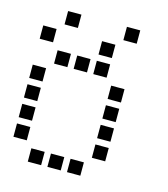

<svg xmlns="http://www.w3.org/2000/svg" viewBox="-114 -873 827 946"><g transform="rotate(15 300.0 -400.0)"><path d="M117 -784Q116 -784 116 -784Q116 -784 116 -783V-717Q116 -716 116 -716Q116 -716 117 -716H183Q184 -716 184 -716Q184 -716 184 -717V-783Q184 -784 184 -784Q184 -784 183 -784ZM417 -784Q416 -784 416 -784Q416 -784 416 -783V-717Q416 -716 416 -716Q416 -716 417 -716H483Q484 -716 484 -716Q484 -716 484 -717V-783Q484 -784 484 -784Q484 -784 483 -784ZM17 -684Q16 -684 16 -684Q16 -684 16 -683V-617Q16 -616 16 -616Q16 -616 17 -616H83Q84 -616 84 -616Q84 -616 84 -617V-683Q84 -684 84 -684Q84 -684 83 -684ZM317 -684Q316 -684 316 -684Q316 -684 316 -683V-617Q316 -616 316 -616Q316 -616 317 -616H383Q384 -616 384 -616Q384 -616 384 -617V-683Q384 -684 384 -684Q384 -684 383 -684ZM117 -584Q116 -584 116 -584Q116 -584 116 -583V-517Q116 -516 116 -516Q116 -516 117 -516H183Q184 -516 184 -516Q184 -516 184 -517V-583Q184 -584 184 -584Q184 -584 183 -584ZM217 -584Q216 -584 216 -584Q216 -584 216 -583V-517Q216 -516 216 -516Q216 -516 217 -516H283Q284 -516 284 -516Q284 -516 284 -517V-583Q284 -584 284 -584Q284 -584 283 -584ZM317 -584Q316 -584 316 -584Q316 -584 316 -583V-517Q316 -516 316 -516Q316 -516 317 -516H383Q384 -516 384 -516Q384 -516 384 -517V-583Q384 -584 384 -584Q384 -584 383 -584ZM17 -484Q16 -484 16 -484Q16 -484 16 -483V-417Q16 -416 16 -416Q16 -416 17 -416H83Q84 -416 84 -416Q84 -416 84 -417V-483Q84 -484 84 -484Q84 -484 83 -484ZM417 -484Q416 -484 416 -484Q416 -484 416 -483V-417Q416 -416 416 -416Q416 -416 417 -416H483Q484 -416 484 -416Q484 -416 484 -417V-483Q484 -484 484 -484Q484 -484 483 -484ZM17 -384Q16 -384 16 -384Q16 -384 16 -383V-317Q16 -316 16 -316Q16 -316 17 -316H83Q84 -316 84 -316Q84 -316 84 -317V-383Q84 -384 84 -384Q84 -384 83 -384ZM417 -384Q416 -384 416 -384Q416 -384 416 -383V-317Q416 -316 416 -316Q416 -316 417 -316H483Q484 -316 484 -316Q484 -316 484 -317V-383Q484 -384 484 -384Q484 -384 483 -384ZM17 -284Q16 -284 16 -284Q16 -284 16 -283V-217Q16 -216 16 -216Q16 -216 17 -216H83Q84 -216 84 -216Q84 -216 84 -217V-283Q84 -284 84 -284Q84 -284 83 -284ZM417 -284Q416 -284 416 -284Q416 -284 416 -283V-217Q416 -216 416 -216Q416 -216 417 -216H483Q484 -216 484 -216Q484 -216 484 -217V-283Q484 -284 484 -284Q484 -284 483 -284ZM17 -184Q16 -184 16 -184Q16 -184 16 -183V-117Q16 -116 16 -116Q16 -116 17 -116H83Q84 -116 84 -116Q84 -116 84 -117V-183Q84 -184 84 -184Q84 -184 83 -184ZM417 -184Q416 -184 416 -184Q416 -184 416 -183V-117Q416 -116 416 -116Q416 -116 417 -116H483Q484 -116 484 -116Q484 -116 484 -117V-183Q484 -184 484 -184Q484 -184 483 -184ZM117 -84Q116 -84 116 -84Q116 -84 116 -83V-17Q116 -16 116 -16Q116 -16 117 -16H183Q184 -16 184 -16Q184 -16 184 -17V-83Q184 -84 184 -84Q184 -84 183 -84ZM217 -84Q216 -84 216 -84Q216 -84 216 -83V-17Q216 -16 216 -16Q216 -16 217 -16H283Q284 -16 284 -16Q284 -16 284 -17V-83Q284 -84 284 -84Q284 -84 283 -84ZM317 -84Q316 -84 316 -84Q316 -84 316 -83V-17Q316 -16 316 -16Q316 -16 317 -16H383Q384 -16 384 -16Q384 -16 384 -17V-83Q384 -84 384 -84Q384 -84 383 -84Z"/></g></svg>

Font: Doto SemiBold
Style: Regular
Weight: 600
Monospace: yes
Version: Version 1.000